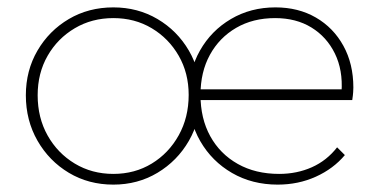

<svg xmlns="http://www.w3.org/2000/svg" viewBox="-20 -490 1023 520"><path d="M287 10Q220 10 166.5 -22Q113 -54 81.5 -109Q50 -164 50 -232Q50 -299 81.5 -353Q113 -407 166.5 -438.5Q220 -470 287 -470Q353 -470 406.5 -438.5Q460 -407 491.5 -353Q523 -299 523 -232Q523 -163 491.5 -108.5Q460 -54 406.5 -22Q353 10 287 10ZM287 -19Q345 -19 391 -47Q437 -75 464 -123.5Q491 -172 491 -233Q491 -292 464 -339Q437 -386 391 -413.5Q345 -441 287 -441Q229 -441 182.5 -413.5Q136 -386 109 -339Q82 -292 82 -232Q82 -171 109 -123Q136 -75 182.5 -47Q229 -19 287 -19ZM732 10Q663 10 608.5 -21.5Q554 -53 522.5 -107.5Q491 -162 491 -231Q491 -299 521.5 -353Q552 -407 605.5 -438.5Q659 -470 726 -470Q788 -470 835.5 -442.5Q883 -415 910 -366Q937 -317 937 -253Q937 -249 936.5 -240.5Q936 -232 934 -219H513V-248H914L905 -241Q909 -300 887 -345Q865 -390 823.5 -415.5Q782 -441 725 -441Q665 -441 619.5 -414.5Q574 -388 548.5 -341.5Q523 -295 523 -233Q523 -169 549.5 -121Q576 -73 624 -46Q672 -19 736 -19Q784 -19 824.5 -37Q865 -55 893 -91L914 -70Q883 -33 835.5 -11.5Q788 10 732 10Z"/></svg>

Font: Marine Company Thin
Style: Regular
Weight: 100
Designer: Rodrigo Fuenzalida
Foundry: fragTYPE
Version: Version 1.000